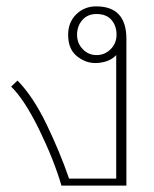

<svg xmlns="http://www.w3.org/2000/svg" viewBox="-20 -583 483 603"><path d="M15 -311 35 -330Q84 -280 126 -193Q168 -106 197 -22H345V-410Q333 -397 315.5 -391Q298 -385 279 -385Q248 -385 221 -407Q194 -429 194 -474Q194 -513 219.5 -538Q245 -563 282 -563Q377 -563 377 -461V0H173Q149 -82 103 -176Q57 -270 15 -311ZM346 -474Q346 -502 330 -520.5Q314 -539 283 -539Q255 -539 238.5 -520Q222 -501 222 -474Q222 -447 240 -428.5Q258 -410 283 -410Q309 -410 327.5 -428.5Q346 -447 346 -474Z"/></svg>

Font: Taviraj Thin
Style: Regular
Weight: 100
Designer: Katatrad Team
Foundry: CadsonDemak
Version: Version 1.030